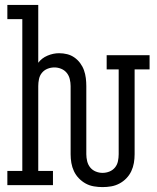

<svg xmlns="http://www.w3.org/2000/svg" viewBox="-20 -755 640 783"><path d="M398 8Q381 8 363 5Q345 2 329.5 -6.5Q314 -15 301.5 -28Q289 -41 281.5 -57Q274 -73 271 -90.5Q268 -108 268 -126V-404Q268 -418 264.5 -432.5Q261 -447 252 -458Q243 -469 229.5 -474.5Q216 -480 202 -480Q187 -480 173.5 -474.5Q160 -469 151 -458Q142 -447 139 -432.5Q136 -418 136 -404V-58H196V0H10V-58H71V-677H10V-735H136V-499Q150 -518 173.5 -528Q197 -538 221 -538Q238 -538 254 -534Q270 -530 283.5 -520.5Q297 -511 307 -497.5Q317 -484 322.5 -468.5Q328 -453 330 -436.5Q332 -420 332 -404V-126Q332 -112 335.5 -97.5Q339 -83 348 -72Q357 -61 370.5 -55.5Q384 -50 398 -50Q413 -50 426.5 -55.5Q440 -61 449 -72Q458 -83 461 -97.5Q464 -112 464 -126V-472H415V-530H590V-472H529V-126Q529 -108 526 -90.5Q523 -73 515.5 -57Q508 -41 495.5 -28Q483 -15 467 -6.5Q451 2 433.5 5Q416 8 398 8Z"/></svg>

Font: Iosevka Curly Slab LtEx
Style: Regular
Weight: 300
Width: 7
Monospace: yes
Designer: Belleve Invis
Foundry: Belleve Invis
Version: Version 11.1.0; ttfautohint (v1.8.3)